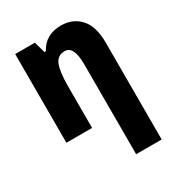

<svg xmlns="http://www.w3.org/2000/svg" viewBox="-189 -674 943 1029"><g transform="rotate(-30 282.0 -159.5)"><path d="M345 -559Q249 -559 207 -480H198L179 -549H57V0H216V-256Q216 -347 232.5 -388.5Q249 -430 294 -430Q350 -430 350 -318V240H508V-359Q508 -460 463 -509.5Q418 -559 345 -559Z"/></g></svg>

Font: Noto Sans Display SemiCondensed Extra
Style: Regular
Weight: 800
Width: 4
Designer: Monotype Design Team
Foundry: Monotype Imaging Inc.
Version: Version 1.900